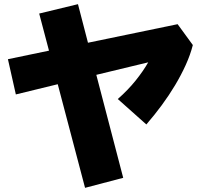

<svg xmlns="http://www.w3.org/2000/svg" viewBox="-20 -811 980 921"><path d="M257 -407 56 -358 18 -527 215 -568 168 -746 354 -791 402 -606 832 -695 905 -595Q893 -548 871 -499.5Q849 -451 820 -402.5Q791 -354 756 -306.5Q721 -259 682 -214L545 -336Q594 -379 630.5 -424.5Q667 -470 691 -512L442 -452L571 42L388 90Z"/></svg>

Font: OA Gothic ExtraBold
Style: Regular
Weight: 800
Designer: Choi Chi-young, Lee Jaesang, Lee Juhyun, Han Dohee
Foundry: DDUNGSANG CORP.
Version: Version 1.000;Build 20210203